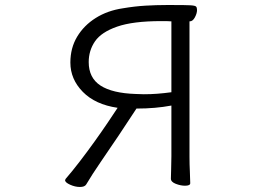

<svg xmlns="http://www.w3.org/2000/svg" viewBox="-20 -729 1040 764"><path d="M662 -309Q599 -297 523 -297Q489 -245 452 -189.5Q415 -134 381 -85Q365 -62 349 -37Q333 -12 323 5Q317 15 298 15Q279 15 259 6Q239 -3 239 -12Q239 -13 241 -17Q267 -47 297 -86Q327 -125 356 -165.5Q385 -206 409 -241.5Q433 -277 448 -300Q359 -313 309.5 -363.5Q260 -414 260 -480Q260 -538 287 -583Q314 -628 361 -657.5Q408 -687 469 -696Q516 -704 559 -706.5Q602 -709 641 -709H669Q717 -709 736.5 -708Q756 -707 760 -703Q764 -699 764 -689Q764 -676 755.5 -660Q747 -644 735 -644H734V-106Q734 -75 735.5 -46Q737 -17 737 0Q737 10 716 10Q699 10 679.5 2.5Q660 -5 660 -18Q660 -30 661 -55.5Q662 -81 662 -107ZM662 -644Q652 -645 642 -645Q632 -645 621 -645Q509 -645 446 -623Q383 -601 358 -564.5Q333 -528 333 -482Q333 -419 380 -388.5Q427 -358 521 -355Q529 -355 537 -354.5Q545 -354 552 -354Q580 -354 606 -356Q632 -358 662 -362Z"/></svg>

Font: Moon Stars Kai HW
Style: Regular
Weight: 400
Designer: GuiWonder
Version: Version 1.101